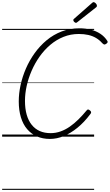

<svg xmlns="http://www.w3.org/2000/svg" viewBox="-20 -1275 1024 1791"><path d="M446 21Q378 21 324.5 -2.5Q271 -26 233 -70.5Q195 -115 175 -180.5Q155 -246 155 -329Q155 -403 172 -481.5Q189 -560 222 -636Q255 -712 303.5 -779.5Q352 -847 415 -899.5Q478 -952 555 -981.5Q632 -1011 721 -1011Q780 -1011 829 -998Q878 -985 916.5 -959.5Q955 -934 980 -895Q987 -886 983 -878.5Q979 -871 967 -864Q957 -858 951 -860Q945 -862 933 -873Q908 -902 875.5 -921Q843 -940 803.5 -949Q764 -958 715 -958Q639 -958 572 -931Q505 -904 449 -856.5Q393 -809 349.5 -747.5Q306 -686 275.5 -616Q245 -546 229 -474Q213 -402 213 -334Q213 -261 229 -205Q245 -149 276 -110.5Q307 -72 351 -52.5Q395 -33 452 -33Q500 -33 545 -49Q590 -65 631.5 -94Q673 -123 712 -161.5Q751 -200 788 -245Q796 -255 803.5 -253.5Q811 -252 820 -244Q829 -237 830 -228.5Q831 -220 822 -210Q765 -134 702 -83Q639 -32 574.5 -5.5Q510 21 446 21ZM689 -1062Q681 -1062 672.5 -1070.5Q664 -1079 664 -1086Q664 -1089 664.5 -1092Q665 -1095 670 -1099L837 -1246Q841 -1249 844.5 -1252Q848 -1255 852 -1255Q859 -1255 866.5 -1249.5Q874 -1244 879 -1236.5Q884 -1229 884 -1222Q884 -1218 883 -1214.5Q882 -1211 877 -1207L702 -1069Q698 -1066 695 -1064Q692 -1062 689 -1062ZM0 486H858V496H0ZM0 -20H858V0H0ZM0 -505H858V-500H0ZM0 -1006H858V-996H0Z"/></svg>

Font: Playwrite CA Guides
Style: Regular
Weight: 400
Designer: Veronika Burian, José Scaglione
Foundry: TypeTogether
Version: Version 1.003